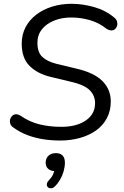

<svg xmlns="http://www.w3.org/2000/svg" viewBox="-20 -734 655 1015"><path d="M297.3 8.9Q252.2 8.9 208.3 2.1Q164.5 -4.7 124.4 -20Q84.4 -35.4 51 -59.6Q38.3 -68 34.5 -79.2Q30.7 -90.3 33.1 -101.5Q35.6 -112.7 43.4 -120.7Q51.2 -128.7 62.9 -129.8Q74.6 -131 88.7 -122.1Q137.3 -88.7 190.7 -76.1Q244 -63.5 304 -63.5Q384.7 -63.5 433.6 -97.2Q482.6 -130.8 482.6 -188.6Q482.6 -229 453.8 -257.6Q425.1 -286.2 352.2 -302.4L248.5 -327.3Q178.7 -343.8 136.8 -385.1Q94.8 -426.4 94.8 -503.1Q94.8 -551.4 115.2 -590.2Q135.7 -629.1 172 -656.8Q208.3 -684.5 256.2 -699.2Q304 -713.9 358.4 -713.9Q416.2 -713.9 477.2 -696.8Q538.3 -679.6 583.6 -641.3Q594.7 -633 598.4 -621.3Q602 -609.5 599.2 -598.6Q596.5 -587.7 588.7 -580.6Q580.9 -573.6 569 -573.2Q557.1 -572.7 541.5 -583Q502.8 -614.1 454.3 -627.8Q405.8 -641.5 356.4 -641.5Q305.5 -641.5 264.9 -624.7Q224.3 -608 201.1 -578.4Q177.8 -548.8 177.8 -508.2Q177.8 -457.5 203.5 -433.3Q229.3 -409 279.1 -396.4L382.8 -371.5Q477.1 -350 521.4 -305.6Q565.6 -261.2 565.6 -197.7Q565.6 -147.5 544.7 -108.7Q523.9 -69.8 487.1 -43.9Q450.3 -18 401.7 -4.5Q353.2 8.9 297.3 8.9ZM270 251.4Q260.1 261.3 250 261.5Q239.9 261.7 233.5 256.1Q227.2 250.4 227.4 240.5Q227.7 230.6 237.5 220.3Q252.6 204.7 259.9 189.2Q267.2 173.7 269.7 156.1L272.8 170.7Q248.7 170.7 235.1 158.8Q221.5 146.9 221.5 126.6Q221.5 102.6 236.5 89Q251.4 75.5 275.4 75.5Q298.5 75.5 310.8 88.2Q323.1 100.8 323.1 125.7Q323.1 148.1 316.4 171.4Q309.7 194.8 297.8 215.4Q285.9 236 270 251.4Z"/></svg>

Font: Nunito ExtraLight
Style: Italic
Weight: 200
Italic angle: -9°
Designer: Vernon Adams
Foundry: Vernon Adams
Version: Version 3.602